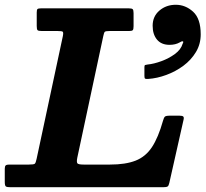

<svg xmlns="http://www.w3.org/2000/svg" viewBox="-65 -785 862 805"><path d="M575 -677Q575 -716.5 603.5 -740.8Q632 -765 672 -765Q712.5 -765 744.5 -736Q776.5 -707 776.5 -641Q776.5 -600 756.5 -566.8Q736.5 -533.5 703.8 -509.2Q671 -485 632.2 -470.8Q593.5 -456.5 556 -454Q546.5 -453.5 543.5 -455.2Q540.5 -457 540.5 -466.5V-504Q540.5 -511.5 543.8 -512.5Q547 -513.5 554 -514.5Q580 -517 611.5 -528.5Q643 -540 668.2 -558.5Q693.5 -577 700.5 -601Q706 -611 701.2 -611.8Q696.5 -612.5 689 -607.5Q671 -597 646 -597Q611.5 -597 593.2 -619Q575 -641 575 -677ZM-45 -22V-77.5Q-45 -88 -41 -91.5Q-37 -95 -26.5 -95H56Q76.5 -95 80.8 -98.5Q85 -102 88.5 -119L198.5 -633.5Q201.5 -649 198 -652Q194.5 -655 176 -655H110Q96 -655 92.5 -658.5Q89 -662 89 -676V-732.5Q89 -744 92.2 -747Q95.5 -750 107 -750H475Q487.5 -750 491.2 -746.5Q495 -743 495 -730V-675.5Q495 -663 492 -659Q489 -655 477 -655H395.5Q377.5 -655 374.2 -651.5Q371 -648 368 -633.5L259 -123.5Q255.5 -105.5 259.5 -100.2Q263.5 -95 286 -95H396Q461.5 -95 503.5 -111.5Q545.5 -128 572 -168Q598.5 -208 618.5 -279Q622 -291.5 626.2 -295.8Q630.5 -300 647.5 -300H687.5Q700 -300 703.5 -296.2Q707 -292.5 704.5 -282.5L645 -18.5Q642.5 -6.5 637.8 -3.2Q633 0 618 0H-20Q-35 0 -40 -3Q-45 -6 -45 -22Z"/></svg>

Font: Besley*
Style: Bold Italic
Weight: 700
Italic angle: -13°
Designer: Owen Earl
Foundry: indestructible type*
Version: Version 2.000; ttfautohint (v1.8.3)